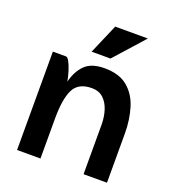

<svg xmlns="http://www.w3.org/2000/svg" viewBox="-131 -815 830 917"><g transform="rotate(20 284.5 -357.0)"><path d="M298 -714H464L329 -563H233ZM59 0V-500H126Q134 -500 143.5 -482Q153 -464 161 -438Q169 -412 173 -389Q187 -445 220 -477.5Q253 -510 319 -510Q394 -510 437 -474Q480 -438 498 -378.5Q516 -319 516 -250V0H397V-250Q397 -291 386 -325Q375 -359 352.5 -379.5Q330 -400 295 -400Q226 -400 202 -351Q178 -302 178 -204V0Z"/></g></svg>

Font: Haskoy Bold
Style: Regular
Weight: 700
Designer: Ertekin Erdin
Foundry: Ertekin Erdin
Version: Version 1.500; ttfautohint (v1.8.3)